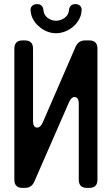

<svg xmlns="http://www.w3.org/2000/svg" viewBox="-20 -907 545 936"><path d="M90 9H101Q134 9 147 -21L317 -410Q328 -434 343 -434Q364 -434 364 -400V-31Q364 9 404 9H415Q455 9 455 -31V-670Q455 -710 415 -710H395Q363 -710 349 -680L188 -309Q177 -285 161 -285Q141 -285 141 -318V-670Q141 -710 101 -710H90Q50 -710 50 -670V-31Q50 9 90 9ZM129 -861Q129 -837 140 -815.5Q151 -794 169 -779Q186 -763 208 -754Q230 -745 253 -745Q276 -745 298.5 -754Q321 -763 339 -779Q356 -794 367 -815.5Q378 -837 378 -861Q378 -871 370 -879Q362 -887 347 -887Q319 -887 316 -856Q314 -834 295 -820Q276 -806 253 -806Q230 -806 212 -820Q194 -834 192 -856Q189 -887 161 -887Q146 -887 137.5 -879Q129 -871 129 -861Z"/></svg>

Font: WDXL Lubrifont JP N
Style: Regular
Weight: 400
Designer: [WDXL Lubrifont] Copyright 2020-2022 (c) NightFurySL2001, Skr-ZERO; [ZCOOL QingKe HuangYou] Copyright 2018-2022 (c) The 
Version: Version 2.001;hotconv 1.1.1;makeotfexe 2.6.0